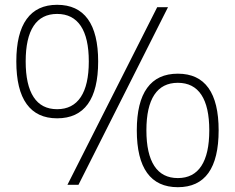

<svg xmlns="http://www.w3.org/2000/svg" viewBox="-20 -770 979 800"><path d="M218 -277Q134 -277 91 -336.5Q48 -396 48 -514Q48 -631 91 -690.5Q134 -750 218 -750Q303 -750 346 -690.5Q389 -631 389 -514Q389 -396 346 -336.5Q303 -277 218 -277ZM218 -315Q283 -315 316.5 -365.5Q350 -416 350 -514Q350 -612 316.5 -662Q283 -712 218 -712Q153 -712 120 -662Q87 -612 87 -514Q87 -416 120 -365.5Q153 -315 218 -315ZM721 10Q636 10 593 -49.5Q550 -109 550 -227Q550 -344 593 -403.5Q636 -463 721 -463Q806 -463 848.5 -403.5Q891 -344 891 -227Q891 -109 848.5 -49.5Q806 10 721 10ZM721 -28Q786 -28 819 -78.5Q852 -129 852 -227Q852 -325 819 -375Q786 -425 721 -425Q656 -425 623 -375Q590 -325 590 -227Q590 -129 623 -78.5Q656 -28 721 -28ZM635 -740H680L307 0H261Z"/></svg>

Font: Encode Sans Wide
Style: Thin
Weight: 100
Designer: Pablo Impallari, Andres Torresi
Foundry: Pablo Impallari, Andres Torresi
Version: Version 1.000; ttfautohint (v1.00) -l 8 -r 50 -G 200 -x 14 -